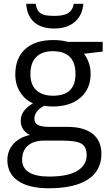

<svg xmlns="http://www.w3.org/2000/svg" viewBox="-20 -757 588 1017"><path d="M267.6 -606Q199.2 -606 161.1 -639.4Q123 -672.9 118.7 -736.8H169.4Q172.4 -712.9 182.4 -699.2Q192.4 -685.5 210.2 -679.2Q228 -672.9 269.5 -672.9Q318.8 -672.9 342.3 -688.5Q365.7 -704.1 370.6 -736.8H421.4Q416.5 -675.3 375.7 -640.6Q335 -606 267.6 -606ZM523.9 -535.2V-483.9L424.8 -472.2Q438.5 -455.1 449.2 -427.5Q460 -399.9 460 -365.2Q460 -286.6 406.2 -239.7Q352.5 -192.9 258.8 -192.9Q234.9 -192.9 213.9 -196.8Q162.1 -169.4 162.1 -127.9Q162.1 -106 180.2 -95.5Q198.2 -85 242.2 -85H336.9Q423.8 -85 470.5 -48.3Q517.1 -11.7 517.1 58.1Q517.1 147 445.8 193.6Q374.5 240.2 237.8 240.2Q132.8 240.2 75.9 201.2Q19 162.1 19 90.8Q19 42 50.3 6.3Q81.5 -29.3 138.2 -42Q117.7 -51.3 103.8 -70.8Q89.8 -90.3 89.8 -116.2Q89.8 -145.5 105.5 -167.5Q121.1 -189.5 154.8 -210Q113.3 -227.1 87.2 -268.1Q61 -309.1 61 -361.8Q61 -449.7 113.8 -497.3Q166.5 -544.9 263.2 -544.9Q305.2 -544.9 338.9 -535.2ZM97.2 89.8Q97.2 133.3 133.8 155.8Q170.4 178.2 238.8 178.2Q340.8 178.2 389.9 147.7Q439 117.2 439 64.9Q439 21.5 412.1 4.6Q385.3 -12.2 311 -12.2H213.9Q158.7 -12.2 127.9 14.2Q97.2 40.5 97.2 89.8ZM141.1 -363.8Q141.1 -307.6 172.9 -278.8Q204.6 -250 261.2 -250Q379.9 -250 379.9 -365.2Q379.9 -485.8 259.8 -485.8Q202.6 -485.8 171.9 -455.1Q141.1 -424.3 141.1 -363.8Z"/></svg>

Font: Zoram GWebM
Style: Regular
Weight: 400
Foundry: Ascender Corporation
Version: Version 1.000